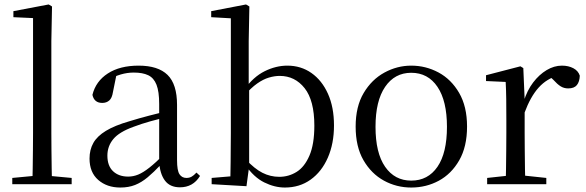

<svg xmlns="http://www.w3.org/2000/svg" viewBox="-20 -825 2623 860"><path d="M35 0V-28L151 -39H183L301 -28V0ZM125 0Q126 -31 126.5 -70.5Q127 -110 127.5 -151.5Q128 -193 128 -229V-744L40 -748V-775L198 -805L213 -796L210 -641V-229Q210 -193 210.5 -151.5Q211 -110 211.5 -70.5Q212 -31 213 0Z M519 15Q459 15 420 -19Q381 -53 381 -115Q381 -154 398 -184.5Q415 -215 454.5 -239Q494 -263 560 -282Q602 -295 648 -307Q694 -319 734 -328V-303Q694 -293 653 -281.5Q612 -270 578 -257Q514 -234 487.5 -202Q461 -170 461 -128Q461 -82 486.5 -58Q512 -34 554 -34Q577 -34 599 -43Q621 -52 649 -74Q677 -96 715 -134L724 -87H700Q669 -54 641.5 -31Q614 -8 585 3.5Q556 15 519 15ZM786 14Q741 14 718.5 -16.5Q696 -47 693 -100V-103V-359Q693 -415 681 -445.5Q669 -476 644 -488Q619 -500 579 -500Q550 -500 521 -491.5Q492 -483 459 -465L502 -492L486 -413Q482 -386 469.5 -375Q457 -364 438 -364Q402 -364 394 -400Q409 -461 463 -496Q517 -531 601 -531Q688 -531 730.5 -489.5Q773 -448 773 -355V-108Q773 -61 784 -44.5Q795 -28 815 -28Q828 -28 838 -33.5Q848 -39 860 -52L876 -37Q860 -11 837.5 1.5Q815 14 786 14Z M928 0V-28L1012 -35Q1013 -64 1013 -98Q1013 -132 1013.5 -166.5Q1014 -201 1014 -229V-743L926 -748V-775L1082 -805L1097 -796L1094 -641V-437L1096 -427V-81V-80L1084 9ZM1256 15Q1210 15 1163.5 -8Q1117 -31 1079 -86H1068L1081 -111Q1120 -69 1155.5 -51Q1191 -33 1231 -33Q1273 -33 1308.5 -55Q1344 -77 1366 -128Q1388 -179 1388 -262Q1388 -375 1344.5 -430Q1301 -485 1233 -485Q1210 -485 1184.5 -477.5Q1159 -470 1132 -451Q1105 -432 1072 -395L1061 -424H1074Q1115 -481 1165.5 -506Q1216 -531 1267 -531Q1328 -531 1375 -498Q1422 -465 1449 -405Q1476 -345 1476 -263Q1476 -182 1448.5 -119Q1421 -56 1371.5 -20.5Q1322 15 1256 15Z M1822 15Q1756 15 1699.5 -16Q1643 -47 1608 -107.5Q1573 -168 1573 -258Q1573 -348 1609 -408.5Q1645 -469 1702 -500Q1759 -531 1822 -531Q1887 -531 1944 -500.5Q2001 -470 2036.5 -409Q2072 -348 2072 -258Q2072 -168 2037 -107Q2002 -46 1945.5 -15.5Q1889 15 1822 15ZM1822 -16Q1897 -16 1939.5 -78Q1982 -140 1982 -257Q1982 -373 1939.5 -436Q1897 -499 1822 -499Q1748 -499 1705 -436Q1662 -373 1662 -257Q1662 -140 1705 -78Q1748 -16 1822 -16Z M2162 0V-28L2273 -40H2314L2427 -28V0ZM2245 0Q2246 -24 2246.5 -65Q2247 -106 2247.5 -150.5Q2248 -195 2248 -229V-289Q2248 -341 2247.5 -381Q2247 -421 2245 -458L2157 -462V-488L2311 -528L2324 -520L2330 -379V-378V-229Q2330 -195 2330.5 -150.5Q2331 -106 2331.5 -65Q2332 -24 2333 0ZM2329 -319 2308 -371H2326Q2341 -420 2368 -455.5Q2395 -491 2428.5 -511Q2462 -531 2497 -531Q2526 -531 2548 -519.5Q2570 -508 2577 -486Q2576 -459 2564 -444Q2552 -429 2525 -429Q2506 -429 2491 -438.5Q2476 -448 2459 -467L2436 -489L2481 -487Q2429 -473 2392.5 -432.5Q2356 -392 2329 -319Z"/></svg>

Font: Noto Serif KR ExtraLight
Style: Regular
Weight: 400
Version: Version 2.002-H1;hotconv 1.1.0;makeotfexe 2.6.0